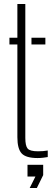

<svg xmlns="http://www.w3.org/2000/svg" viewBox="-20 -790 280 967"><path d="M27.5 -566V-600H67.5V-770H107.5V-95Q107.5 -56 119 -42Q130.5 -28 171.5 -28Q187.5 -28 197.2 -29Q207 -30 220.5 -32V1Q208.5 3 195.8 4.5Q183 6 169.5 6Q111 6 89.2 -17.2Q67.5 -40.5 67.5 -99V-566ZM138.5 -566V-600H208.5V-566ZM129.5 157 158.5 99H118.5V40H197.5V92L165.5 157Z"/></svg>

Font: Big Shoulders Stencil Text Thin
Style: Regular
Weight: 100
Designer: Patric King
Foundry: XO Type Co
Version: Version 2.001